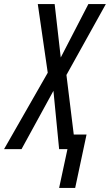

<svg xmlns="http://www.w3.org/2000/svg" viewBox="-79 -734 541 945"><path d="M212 191H291L347 -72H284L248 -365L442 -714H356L220 -451L190 -714H107L156 -376L-59 0H27L184 -287L212 0H253Z"/></svg>

Font: Noto Sans ExtraCondensed
Style: Italic
Weight: 400
Width: 2
Italic angle: -12°
Designer: Monotype Design Team
Foundry: Monotype Imaging Inc.
Version: Version 2.013